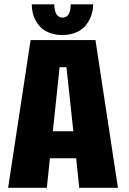

<svg xmlns="http://www.w3.org/2000/svg" viewBox="-20 -890 610 910"><path d="M421.5 -869.5Q421.5 -844.5 413.8 -820.2Q406 -796 389.8 -773.8Q373.5 -751.5 343.8 -737.8Q314 -724 275 -724Q243.5 -724 218 -733.2Q192.5 -742.5 176.5 -757.2Q160.5 -772 149.8 -791.5Q139 -811 134.8 -830.5Q130.5 -850 130.5 -869.5H237.5Q237.5 -864 237.8 -859Q238 -854 240 -843.5Q242 -833 245.8 -825.8Q249.5 -818.5 257.2 -812.5Q265 -806.5 276 -806.5Q315 -806.5 315 -869.5ZM355.5 0 341 -140H216.5L202 0H18.5L125 -700H432.5L539 0ZM262.5 -571.5 230.5 -268H327.5L295 -571.5Z"/></svg>

Font: League Mono Narrow ExtraBold
Style: Regular
Weight: 800
Width: 3
Designer: Tyler Finck
Foundry: The League of Moveable Type / Tyler Finck
Version: Version 2.210